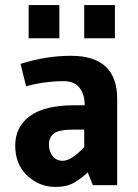

<svg xmlns="http://www.w3.org/2000/svg" viewBox="-20 -730 543 757"><path d="M346 0 326 -50Q291 -18 264 -5.5Q237 7 199 7Q135 7 87.5 -37.5Q40 -82 40 -156Q40 -230 98 -272.5Q156 -315 273 -315H314Q314 -358 293.5 -384Q273 -410 231 -410Q158 -410 83 -390L61 -478Q160 -510 260 -510Q442 -510 442 -340V0ZM312 -219H269Q213 -219 193 -204Q173 -189 173 -160.5Q173 -132 188 -114Q203 -96 227 -96Q261 -96 312 -150ZM93 -579V-710H214V-579ZM312 -579V-710H433V-579Z"/></svg>

Font: Gudea
Style: Bold
Weight: 700
Designer: Agustina Mingote
Foundry: Agustina Mingote
Version: Version 1.002